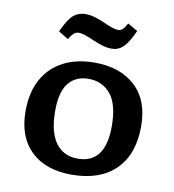

<svg xmlns="http://www.w3.org/2000/svg" viewBox="-85 -833 838 923"><g transform="rotate(10 334.0 -372.0)"><path d="M325 14Q198 14 126.5 -55Q55 -124 55 -249Q55 -342 91 -406Q127 -470 191.5 -503Q256 -536 343 -536Q466 -536 540.5 -468.5Q615 -401 615 -272Q615 -135 539 -60.5Q463 14 325 14ZM341 -67Q476 -67 476 -248Q476 -355 435.5 -404.5Q395 -454 327 -454Q265 -454 230 -411Q195 -368 195 -275Q195 -172 233 -119.5Q271 -67 341 -67ZM412 -616Q389 -616 367.5 -622Q346 -628 321 -639Q289 -653 271.5 -658.5Q254 -664 242 -664Q229 -664 219 -655.5Q209 -647 195 -625L147 -654Q175 -716 199.5 -737Q224 -758 258 -758Q281 -758 302 -752Q323 -746 351 -734Q403 -710 425 -710Q437 -710 446.5 -718.5Q456 -727 468 -749L517 -721Q489 -660 465.5 -638Q442 -616 412 -616Z"/></g></svg>

Font: Literata 7pt SemiBold
Style: Regular
Weight: 600
Designer: Latin by Veronika Burian and Jose Scaglione. Greek by Irene Vlachou. Cyrillic by Vera Evstafieva.
Foundry: TypeTogether
Version: Version 3.002